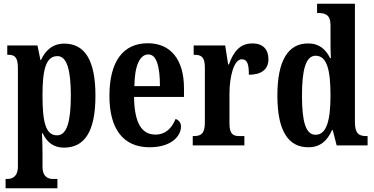

<svg xmlns="http://www.w3.org/2000/svg" viewBox="-20 -780 2006 1030"><path d="M10 230H288V180H263C242 180 208 172 208 114V47C208 4 207 -34 205 -65H209C232 -17 267 12 323 12C434 12 492 -74 492 -267C492 -460 433 -546 325 -546C262 -546 223 -509 200 -458H197L181 -536H19V-486H25C55 -486 76 -477 76 -417V113C76 171 42 180 20 180H10ZM286 -54C224 -54 208 -127 208 -269C208 -400 224 -479 288 -479C339 -479 360 -404 360 -268C360 -128 339 -54 286 -54Z M782 10C902 10 951 -52 951 -101C951 -123 938 -136 922 -142C903 -95 870 -58 814 -58C740 -58 701 -120 699 -260H967V-306C967 -464 893 -548 773 -548C642 -548 567 -453 567 -265C567 -91 639 10 782 10ZM838 -318H701C702 -428 730 -488 776 -488C820 -488 838 -423 838 -318Z M1014 0H1291V-50H1265C1233 -50 1211 -58 1211 -117V-277C1211 -364 1233 -462 1277 -462C1308 -462 1315 -434 1315 -379C1381 -379 1420 -407 1420 -462C1420 -512 1394 -547 1334 -547C1269 -547 1233 -505 1208 -434H1204L1188 -536H1019V-486H1022C1058 -486 1079 -477 1079 -418V-122C1079 -59 1055 -50 1018 -50H1014Z M1634 10C1698 10 1736 -25 1761 -82H1765L1786 0H1952V-50H1945C1905 -50 1884 -64 1884 -125V-760H1681V-710H1688C1723 -710 1753 -702 1753 -646V-578C1753 -539 1753 -499 1755 -468H1751C1728 -514 1694 -547 1633 -547C1528 -547 1468 -460 1468 -267C1468 -75 1528 10 1634 10ZM1673 -57C1620 -57 1600 -127 1600 -267C1600 -405 1620 -481 1673 -481C1734 -481 1753 -405 1753 -268C1753 -134 1732 -57 1673 -57Z"/></svg>

Font: Noto Serif Devanagari ExtraCondensed
Style: Bold
Weight: 700
Width: 2
Designer: Universal Thirst, Indian Type Foundry and the Monotype Design Team
Foundry: Monotype Imaging Inc.
Version: Version 2.004